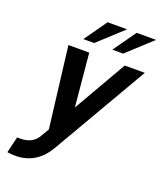

<svg xmlns="http://www.w3.org/2000/svg" viewBox="-170 -843 980 1169"><g transform="rotate(20 320.0 -259.0)"><path d="M44 110Q141 118 179 50L209 -1L145 -525H280L312 -181L510 -525H640L283 90Q195 243 19 215ZM448 -737 288 -590H218L322 -737ZM636 -737 476 -590H406L510 -737Z"/></g></svg>

Font: Miedinger
Style: Bold-Italic
Weight: 700
Italic angle: -13°
Version: Version 001.000